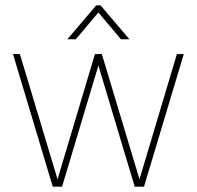

<svg xmlns="http://www.w3.org/2000/svg" viewBox="-20 -704 742 724"><path d="M343 -684H359L468 -556H436L351 -657L266 -556H234ZM179 0 29 -500H55L197 -28L338 -500H364L506 -28L647 -500H673L523 0H488L351 -457L214 0Z"/></svg>

Font: Haskoy Thin
Style: Regular
Weight: 100
Designer: Ertekin Erdin
Foundry: Ertekin Erdin
Version: Version 2.000; ttfautohint (v1.8.4.7-5d5b)